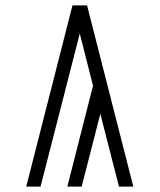

<svg xmlns="http://www.w3.org/2000/svg" viewBox="-20 -690 590 710"><path d="M420 0 351 -269 282 0H229L324 -373L275 -566L130 0H77L248 -670H302L473 0Z"/></svg>

Font: Lode Dark
Style: Regular
Weight: 400
Monospace: yes
Designer: Belleve Invis
Foundry: Belleve Invis
Version: Version 29.2.0; ttfautohint (v1.8.3)